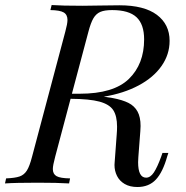

<svg xmlns="http://www.w3.org/2000/svg" viewBox="-53 -728 737 762"><path d="M615.2 -121.1 610.8 -107.9Q593.3 -44.9 565.7 -15.4Q538.1 14.2 492.2 14.2Q462.4 14.2 441.9 2.2Q421.4 -9.8 411.4 -29.8Q401.4 -49.8 401.4 -73.2L401.9 -82L410.2 -193.8Q411.6 -210.4 411.6 -225.1Q411.6 -267.6 396.5 -290.8Q381.3 -314 341.8 -324.7Q302.2 -335.4 227.1 -335.9L166 -106Q156.7 -71.3 156.7 -57.1Q156.7 -37.1 171.6 -28.8Q186.5 -20.5 225.1 -20L221.2 0Q174.3 -2.9 97.2 -2.9Q9.3 -2.9 -33.2 0L-28.8 -20Q7.3 -21.5 25.1 -27.8Q43 -34.2 53.7 -51.3Q64.5 -68.4 74.2 -106L206.1 -602.1Q214.8 -633.8 214.8 -648.9Q214.8 -669.9 199.7 -678.7Q184.6 -687.5 147 -688L151.9 -708Q192.9 -705.1 274.9 -705.1Q298.8 -705.1 346.7 -706.1Q395.5 -707 420.9 -707Q519 -707 569.6 -669.2Q620.1 -631.3 620.1 -565.9Q620.1 -511.7 588.1 -466.1Q556.2 -420.4 497.1 -388.9Q438 -357.4 358.9 -344.2Q370.6 -342.8 394 -338.9Q433.1 -331.5 456.8 -319.6Q480.5 -307.6 492.7 -285.6Q504.9 -263.7 504.9 -228Q504.9 -221.7 503.9 -207L496.1 -105Q495.1 -91.3 495.1 -84.5Q495.1 -22.9 526.9 -22.9Q543.9 -22.9 557.6 -43.5Q571.3 -64 586.9 -106.9L591.8 -121.1ZM263.2 -356Q397.9 -356 458.5 -414.8Q519 -473.6 519 -571.8Q519 -631.3 488.8 -659.7Q458.5 -688 392.1 -688Q361.8 -688 345 -680.7Q328.1 -673.3 317.6 -655.3Q307.1 -637.2 297.9 -602.1L232.4 -356Z"/></svg>

Font: TypoPRO Playfair Display
Style: Italic
Weight: 400
Italic angle: -14°
Designer: Claus Eggers Sørensen
Foundry: Claus Eggers Sørensen
Version: Version 1.004;PS 001.004;hotconv 1.0.70;makeotf.lib2.5.58329